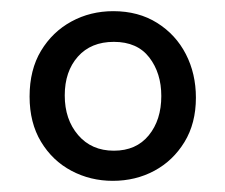

<svg xmlns="http://www.w3.org/2000/svg" viewBox="-20 -783 403 344"><path d="M182 -459Q142 -459 108 -477Q74 -495 53.5 -529Q33 -563 33 -610Q33 -658 53.5 -692Q74 -726 108 -744.5Q142 -763 183 -763Q228 -763 261.5 -742Q295 -721 313 -686Q331 -651 331 -608Q331 -562 310.5 -528.5Q290 -495 256.5 -477Q223 -459 182 -459ZM184 -513Q224 -513 246.5 -540.5Q269 -568 269 -611Q269 -652 247.5 -680Q226 -708 184 -708Q143 -708 119.5 -681.5Q96 -655 96 -612Q96 -569 120 -541Q144 -513 184 -513Z"/></svg>

Font: Libre Bodoni
Style: Bold
Weight: 700
Designer: Pablo Impallari, Rodrigo Fuenzalida
Foundry: Impallari Type
Version: Version 2.005;gftools[0.9.23]